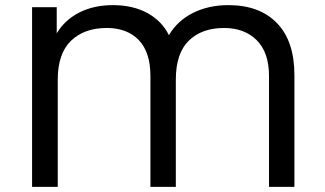

<svg xmlns="http://www.w3.org/2000/svg" viewBox="-20 -728 1267 748"><path d="M1059 -638C1013.7 -684.7 950.7 -708 870 -708C818 -708 771.8 -697.8 731.5 -677.5C691.2 -657.2 660 -628.3 638 -591C620 -627.7 592.2 -656.3 554.5 -677C516.8 -697.7 472 -708 420 -708C370 -708 326.2 -698.3 288.5 -679C250.8 -659.7 221.7 -632.7 201 -598V-700H105V0H205V-418C205 -485.3 222.2 -535.7 256.5 -569C290.8 -602.3 337.3 -619 396 -619C448.7 -619 490.2 -603.3 520.5 -572C550.8 -540.7 566 -494 566 -432V0H665V-418C665 -486 681.8 -536.5 715.5 -569.5C749.2 -602.5 795 -619 853 -619C905.7 -619 948 -603.2 980 -571.5C1012 -539.8 1028 -493.3 1028 -432V0H1127V-435C1127 -523.7 1104.3 -591.3 1059 -638Z"/></svg>

Font: ICO Headline
Style: Regular
Weight: 500
Designer: Julieta Ulanovsky
Foundry: Julieta Ulanovsky
Version: Version 7.200